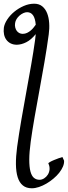

<svg xmlns="http://www.w3.org/2000/svg" viewBox="-26 -762 363 1026"><path d="M95.2 -581.1Q107.9 -581.1 118.9 -586.4Q129.9 -591.8 138.7 -599.4Q147.5 -606.9 154.1 -615.5Q160.6 -624 165 -629.9Q159.7 -696.8 118.7 -696.8Q109.4 -696.8 98.6 -691.9Q87.9 -687 78.6 -679Q69.3 -670.9 62.7 -660.4Q56.2 -649.9 54.7 -638.7Q52.7 -626 55.4 -615.2Q58.1 -604.5 63.7 -596.9Q69.3 -589.4 77.6 -585.2Q85.9 -581.1 95.2 -581.1ZM-5.4 -613.8Q-2.4 -634.8 12.5 -657.5Q27.3 -680.2 50 -699Q72.8 -717.8 100.6 -730Q128.4 -742.2 156.7 -742.2Q182.6 -742.2 199.7 -728.3Q216.8 -714.4 225.8 -691.4Q234.9 -668.5 236.8 -638.9Q238.8 -609.4 234.4 -578.1Q224.6 -505.4 211.4 -429.2Q198.2 -353 184.6 -278.8Q170.9 -204.6 158.7 -135Q146.5 -65.4 138.2 -5.4Q130.4 52.2 130.4 91.3Q130.4 130.4 136.7 154.3Q143.1 178.2 155.5 188.5Q168 198.7 185.1 198.7Q197.8 198.7 209.7 191.2Q221.7 183.6 229.5 171.4Q237.3 159.2 238.8 143.6Q240.2 127.9 232.4 111.3Q231.4 109.4 240.5 104Q249.5 98.6 262.5 93.3Q275.4 87.9 288.3 83.3Q301.3 78.6 307.6 77.1L316.4 96.7Q317.4 111.8 310.3 128.4Q303.2 145 290.3 161.4Q277.3 177.7 259.5 192.6Q241.7 207.5 222.2 219Q202.6 230.5 182.4 237.3Q162.1 244.1 144 244.1Q114.7 244.1 96.2 229Q77.6 213.9 68.6 185.3Q59.6 156.7 59.1 116Q58.6 75.2 65.4 23.9Q75.2 -46.9 88.1 -121.6Q101.1 -196.3 114.5 -270Q127.9 -343.8 140.4 -414.6Q152.8 -485.4 161.6 -548.8Q162.6 -557.1 163.3 -564.7Q164.1 -572.3 165 -579.6Q140.1 -549.3 114.5 -536.4Q88.9 -523.4 64 -522.9Q45.4 -522.9 31.2 -530Q17.1 -537.1 8.1 -549.3Q-1 -561.5 -4.4 -578.1Q-7.8 -594.7 -5.4 -613.8Z"/></svg>

Font: Gentium
Style: Italic
Weight: 400
Italic angle: -7°
Designer: J. Victor Gaultney
Version: Version 1.02; 2005; OFL release